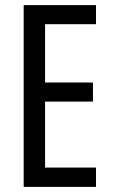

<svg xmlns="http://www.w3.org/2000/svg" viewBox="-20 -734 442 754"><path d="M73 0V-714H357V-639H157V-410H345V-335H157V-76H357V0Z"/></svg>

Font: Noto Sans UI Cond
Style: Regular
Weight: 400
Width: 3
Designer: Monotype Design Team
Foundry: Monotype Imaging Inc.
Version: Version 1.001